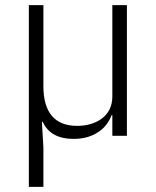

<svg xmlns="http://www.w3.org/2000/svg" viewBox="-20 -532 610 752"><path d="M93 200V-512H150V-194C150 -89 197 -39 282 -39C318 -39 352 -48 378 -67C404 -86 420 -115 420 -154V-512H477V0H420V-81H417C408 -57 392 -33 368 -17C344 0 312 12 269 12C208 12 168 -10 147 -55H144L150 45V200Z"/></svg>

Font: Plexus Sans Light
Style: Regular
Weight: 300
Version: Version 2.001;PS 002.001;hotconv 1.0.70;makeotf.lib2.5.58329